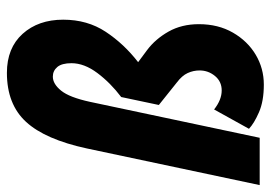

<svg xmlns="http://www.w3.org/2000/svg" viewBox="-134 -638 784 556"><g transform="rotate(-90 258.0 -360.0)"><path d="M0 0 106 -500Q132 -621 183 -676.5Q234 -732 325 -732Q397 -732 438 -686.5Q479 -641 479 -569Q479 -499 444 -446Q409 -393 356 -352L391 -326Q423 -302 444.5 -264Q466 -226 466 -176Q466 -120 441.5 -77.5Q417 -35 377.5 -11.5Q338 12 291 12Q243 12 211 -2Q179 -16 163 -31L219 -132Q247 -110 274 -110Q300 -110 316 -129.5Q332 -149 332 -174Q332 -192 324.5 -208.5Q317 -225 297 -240L232 -292L255 -401Q296 -432 324.5 -470Q353 -508 353 -545Q353 -573 342 -586Q331 -599 314 -599Q293 -599 273.5 -575Q254 -551 241 -491L137 0Z"/></g></svg>

Font: Radio Canada Condensed
Style: Bold Italic
Weight: 700
Width: 3
Italic angle: -12°
Designer: Charles Daoud, Etienne Aubert Bonn, Alexandre Saumier Demers, Jacques Le Bailly
Foundry: Radio-Canada
Version: Version 2.104; ttfautohint (v1.8.4.7-5d5b);gftools[0.9.28.de